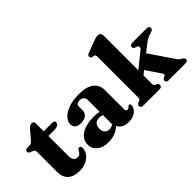

<svg xmlns="http://www.w3.org/2000/svg" viewBox="-57 -1246 1756 1756"><g transform="rotate(-45 821.0 -368.0)"><path d="M55.5 -421 36.5 -427.5Q14 -435.5 14 -453Q14 -478 44.5 -478H73.5Q84 -478 92.2 -482.8Q100.5 -487.5 111.5 -500L179 -579.5Q205 -608.5 228 -608.5Q254.5 -608.5 254.5 -577V-478H364.5Q394 -478 394 -455.5Q394 -439.5 378 -428.5Q362 -417.5 326.5 -417.5H254.5V-162.5Q254.5 -89.5 305 -89.5Q323.5 -89.5 333.8 -97.8Q344 -106 350.2 -117Q356.5 -128 362.8 -136.5Q369 -145 380 -145Q399 -145 399 -118.5Q399 -83 377.2 -53.2Q355.5 -23.5 318 -5.8Q280.5 12 232 12Q159 12 118.5 -23.8Q78 -59.5 78 -131.5V-389.5Q78 -403.5 72.8 -410Q67.5 -416.5 55.5 -421Z M452 -105.5Q452 -171.5 511 -210.5Q570 -249.5 676 -249.5Q713.5 -249.5 742.5 -242.5V-389Q742.5 -416 728.5 -431.5Q714.5 -447 689 -447Q668 -447 655 -437.5Q642 -428 642 -414V-364.5Q642 -328.5 617.5 -308.8Q593 -289 548.5 -289Q509.5 -289 490.5 -306Q471.5 -323 471.5 -353Q471.5 -385.5 499.5 -417Q527.5 -448.5 583 -469.8Q638.5 -491 721.5 -491Q820.5 -491 868.8 -453Q917 -415 917 -349.5V-100Q917 -75 938 -75Q947.5 -75 952.8 -80Q958 -85 962.5 -89.5Q965.5 -93 969 -95.5Q972.5 -98 977 -98Q991.5 -98 991.5 -78.5Q991.5 -59 977.5 -37.8Q963.5 -16.5 936 -1.8Q908.5 13 867.5 13Q825 13 795.8 -3Q766.5 -19 758 -46Q730.5 -17.5 689.5 -2.2Q648.5 13 603.5 13Q535.5 13 493.8 -20.2Q452 -53.5 452 -105.5ZM631 -136Q631 -101 648 -83Q665 -65 692 -65Q719 -65 742.5 -80.5V-200.5Q723 -207.5 701.5 -207.5Q668.5 -207.5 649.8 -188.8Q631 -170 631 -136Z M1065.5 0Q1033.5 0 1033.5 -25.5Q1033.5 -43 1053.5 -51.5L1069 -56.5Q1077 -60 1080.8 -67.5Q1084.5 -75 1084.5 -93V-612Q1084.5 -626.5 1080.5 -632.5Q1076.5 -638.5 1067.5 -641L1049 -643.5Q1030.5 -648.5 1030.5 -666Q1030.5 -676.5 1036.2 -682.5Q1042 -688.5 1057.5 -694.5L1159 -733Q1181.5 -741.5 1195.2 -745.2Q1209 -749 1222 -749Q1241 -749 1251 -738.2Q1261 -727.5 1261 -710.5V-260.5L1405.5 -377Q1422.5 -390.5 1421 -403.8Q1419.5 -417 1401 -424L1385.5 -429Q1368.5 -435.5 1368.5 -452.5Q1368.5 -478 1400 -478H1585Q1617 -478 1617 -453.5Q1617 -442.5 1610 -435Q1603 -427.5 1580.5 -421.5Q1554.5 -415 1533 -403.2Q1511.5 -391.5 1479.5 -366L1421 -320L1580 -87.5Q1590 -73 1597.8 -66.5Q1605.5 -60 1618.5 -54Q1641.5 -40 1641.5 -23.5Q1641.5 0 1610.5 0H1391Q1362.5 0 1362.5 -25Q1362.5 -40 1378 -47.5L1390.5 -52.5Q1401.5 -56.5 1402.2 -64.8Q1403 -73 1390.5 -91.5L1300 -224.5L1261 -194V-93.5Q1261 -75 1264.8 -67.8Q1268.5 -60.5 1277 -56.5L1291 -51Q1307 -43 1307 -27Q1307 0 1273.5 0Z"/></g></svg>

Font: Fraunces 9pt
Style: Bold
Weight: 700
Version: Version 1.000;[b76b70a41]